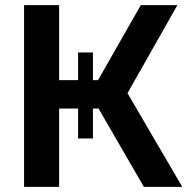

<svg xmlns="http://www.w3.org/2000/svg" viewBox="-20 -730 732 750"><path d="M74 0V-710H211V-417H285V-525H343V-417H363L530 -710H673L478 -366L692 0H542L365 -306H343V-189H285V-306H211V0Z"/></svg>

Font: YasnoRaleway
Style: Bold
Weight: 700
Designer: Matt McInerney, Pablo Impallari, Rodrigo Fuenzalida
Foundry: Matt McInerney, Pablo Impallari, Rodrigo Fuenzalida
Version: Version 4.026